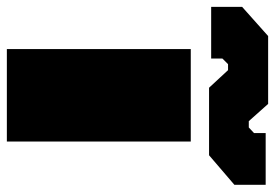

<svg xmlns="http://www.w3.org/2000/svg" viewBox="-214 -644 783 546"><g transform="rotate(90 177.0 -371.5)"><path d="M154 -575 104 -629H87L71 -613V-581H-76V-669L7 -743H200L249 -688H267L283 -703V-736H430V-647L346 -575ZM44 0V-523H307V0Z"/></g></svg>

Font: Tomorrow ExtraBold
Style: Regular
Weight: 800
Designer: Tony de Marco, Monica Rizzolli
Foundry: Just in Type
Version: Version 2.002